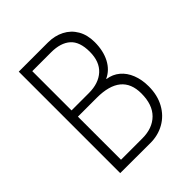

<svg xmlns="http://www.w3.org/2000/svg" viewBox="-196 -819 937 937"><g transform="rotate(-45 272.0 -350.5)"><path d="M89.8 -0.5V-700.7H291Q337.9 -700.7 375 -681.6Q412.1 -662.6 433.1 -626.5Q454.1 -590.3 454.1 -540.5Q454.1 -480.5 431.2 -436.8Q408.2 -393.1 367.2 -374.5V-372.6Q404.3 -367.2 431.4 -344.5Q458.5 -321.8 473.1 -284.9Q487.8 -248 487.8 -201.2Q487.8 -140.6 462.6 -94.7Q437.5 -48.8 393.8 -24.2Q350.1 0.5 295.9 0ZM258.3 -384.8Q325.2 -384.8 364.5 -420.4Q403.8 -456.1 403.8 -524.4Q403.8 -593.8 368.7 -624.8Q333.5 -655.8 268.1 -655.8H138.2V-384.8ZM286.1 -43.9Q356.4 -43.9 397.2 -84.5Q438 -125 438 -202.6Q438 -341.3 268.6 -341.3H138.7V-43.9Z"/></g></svg>

Font: Selawik Light
Style: Regular
Weight: 300
Designer: Aaron Bell
Foundry: Microsoft Corporation
Version: Version 1.01